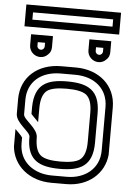

<svg xmlns="http://www.w3.org/2000/svg" viewBox="-64 -1047 753 1094"><g transform="rotate(5 312.5 -500.0)"><path d="M41.7 -462.5V-375C41.7 -321.8 125 -279.8 125 -250V-229.2C131.3 -119.3 192.9 -83.3 312.5 -83.3C430.1 -83.3 500 -116.7 500 -250V-416.7C500 -550 430.1 -583.3 312.5 -583.3C198.8 -583.3 127.2 -553.3 125 -420.8V-381.2C132.2 -371.7 163.1 -342.3 166.7 -337.5V-416.7C166.7 -467.7 178.1 -502.1 202.1 -519.8C222.9 -534.4 259.4 -541.7 312.5 -541.7C365.6 -541.7 402.1 -534.4 422.9 -519.8C446.9 -502.1 458.3 -467.7 458.3 -416.7V-250C458.3 -199 446.9 -164.6 422.9 -146.9C402.1 -132.3 365.6 -125 312.5 -125C259.4 -125 222.9 -132.3 202.1 -146.9C178.1 -164.6 166.7 -199 166.7 -250C166.7 -303.2 83.3 -345.2 83.3 -375V-458.3C83.3 -561.5 159.5 -625 270.8 -625H354.2C465.8 -625 541.7 -559.1 541.7 -457.3V-208.3C541.7 -102.2 457.6 -41.7 357.3 -41.7H270.8C172.2 -41.7 83.3 -100 83.3 -209.4V-242.7C83.3 -243.8 83.3 -243.8 82.3 -243.8C79.2 -249 71.9 -257.3 60.4 -268.8L41.7 -287.5V-187.5C52 -78.3 145.6 0 270.8 0H357.3C482.4 0 573.1 -78.8 583.3 -187.5V-458.3C583.3 -584.3 486.1 -666.7 354.2 -666.7H270.8C135 -666.7 43.6 -583.5 41.7 -462.5ZM479.2 -708.3C495.8 -708.3 511.5 -714.6 522.9 -727.1C535.4 -737.5 541.7 -752.1 541.7 -770.8V-833.3H416.7V-770.8C416.7 -735.3 446.1 -708.3 479.2 -708.3ZM479.2 -750C468.8 -750 458.3 -758.4 458.3 -770.8V-791.7H500V-770.8C500 -760.4 491.6 -750 479.2 -750ZM145.8 -708.3C162.5 -708.3 178.1 -714.6 189.6 -727.1C202.1 -737.5 208.3 -752.1 208.3 -770.8V-833.3H83.3V-770.8C83.3 -735.3 112.8 -708.3 145.8 -708.3ZM145.8 -750C135.4 -750 125 -758.4 125 -770.8V-791.7H166.7V-770.8C166.7 -760.4 158.3 -750 145.8 -750ZM541.7 -958.3V-916.7H83.3V-958.3ZM583.3 -1000H41.7V-875H583.3Z"/></g></svg>

Font: Sportrop
Style: Regular
Weight: 500
Version: Version 0.9